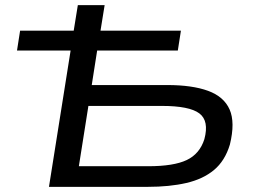

<svg xmlns="http://www.w3.org/2000/svg" viewBox="-20 -725 991 745"><path d="M170 0 254 -529H46L58 -606H266L282 -705H386L370 -606H682L670 -529H357L336 -395H629Q726 -395 787.5 -372.5Q849 -350 871 -300Q893 -250 872 -164Q853 -101 810.5 -65.5Q768 -30 703 -15Q638 0 554 0ZM286 -80H555Q654 -80 704.5 -104Q755 -128 773 -185Q792 -256 753.5 -285Q715 -314 608 -314H323Z"/></svg>

Font: Nunito Sans 7pt Expanded
Style: Italic
Weight: 400
Width: 7
Italic angle: -9°
Designer: Vernon Adams
Foundry: Vernon Adams
Version: Version 3.101;gftools[0.9.27]